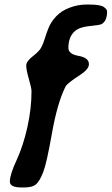

<svg xmlns="http://www.w3.org/2000/svg" viewBox="-20 -740 486 836"><path d="M277.8 -531.2Q277.8 -504.4 322.5 -496.6Q367.2 -488.8 367.2 -460.4Q367.2 -438.5 328.6 -413.6Q272.5 -377.4 265.1 -362.8Q229.5 -291 206.3 -159.9Q183.1 -28.8 168.2 9.3Q153.3 47.4 137.7 61.8Q122.1 76.2 85.9 76.2H73.2Q22.9 76.2 22.9 50.8Q22.9 20.5 52 -42.2Q81.1 -105 99.1 -185.8Q117.2 -266.6 117.2 -343.3Q117.2 -356.4 105.7 -396Q94.2 -435.5 94.2 -454.3Q94.2 -473.1 122.6 -494.9Q150.9 -516.6 159.7 -533.4Q168.5 -550.3 174.6 -570.8Q180.7 -591.3 191.2 -617.9Q201.7 -644.5 224.6 -668.9Q247.6 -693.4 283.9 -706.8Q320.3 -720.2 355 -720.2H367.7Q416.5 -720.2 431.4 -710Q446.3 -699.7 446.3 -689.9Q446.3 -648.4 421.9 -634.8Q416 -631.3 371.1 -626.7Q326.2 -622.1 306.6 -605Q277.8 -580.1 277.8 -531.2Z"/></svg>

Font: Averia Sans Libre
Style: Bold Italic
Weight: 700
Italic angle: -6.90001°
Version: Version 1.002